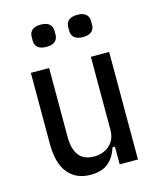

<svg xmlns="http://www.w3.org/2000/svg" viewBox="-111 -802 740 893"><g transform="rotate(-15 259.0 -355.5)"><path d="M357 -85H345Q331 -39 300 -13.5Q269 12 215 12Q146 12 107 -35Q68 -82 68 -178V-518H156V-187Q156 -128 179.5 -97Q203 -66 253 -66Q296 -66 326.5 -92.5Q357 -119 357 -167V-518H445V0H357ZM170 -616Q142 -616 128.5 -628Q115 -640 115 -660V-679Q115 -699 128.5 -711Q142 -723 170 -723Q198 -723 211.5 -711Q225 -699 225 -679V-660Q225 -640 211.5 -628Q198 -616 170 -616ZM346 -616Q318 -616 304.5 -628Q291 -640 291 -660V-679Q291 -699 304.5 -711Q318 -723 346 -723Q374 -723 387.5 -711Q401 -699 401 -679V-660Q401 -640 387.5 -628Q374 -616 346 -616Z"/></g></svg>

Font: IBM Plex Sans Condensed Text
Style: Regular
Weight: 450
Width: 3
Designer: Mike Abbink, Paul van der Laan, Pieter van Rosmalen
Foundry: Bold Monday
Version: Version 1.1